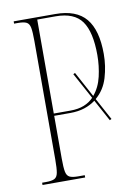

<svg xmlns="http://www.w3.org/2000/svg" viewBox="-82 -769 597 825"><g transform="rotate(-10 216.5 -357.0)"><path d="M36 0V-10H53Q78 -10 90 -16Q102 -22 105.5 -41Q109 -60 109 -99V-616Q109 -655 105.5 -673.5Q102 -692 90 -698Q78 -704 53 -704H36V-714H217Q309 -714 351 -663.5Q393 -613 393 -509Q393 -456 378 -406Q363 -356 325 -324L377 -228L369 -224L318 -318Q297 -302 269.5 -293Q242 -284 207 -284H137V-98Q137 -59 140.5 -40.5Q144 -22 156 -16Q168 -10 193 -10H222V0ZM210 -294Q244 -294 269 -304Q294 -314 311 -332L249 -446L257 -450L317 -339Q344 -371 354.5 -416.5Q365 -462 365 -509Q365 -610 331.5 -657Q298 -704 217 -704H137V-294Z"/></g></svg>

Font: Noto Serif Display ExtraCondensed Thin
Style: Regular
Weight: 100
Width: 2
Designer: Monotype Design Team
Foundry: Monotype Imaging Inc.
Version: Version 2.009